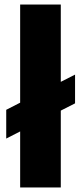

<svg xmlns="http://www.w3.org/2000/svg" viewBox="-20 -828 358 848"><path d="M69 0V-247.5L7.5 -216V-343L69 -374.5V-808H248.5V-466.5L311.5 -498.5V-371.5L248.5 -339.5V0Z"/></svg>

Font: Encode Sans SemiCondensed SemiCondensed ExtraBold
Style: Regular
Weight: 800
Width: 4
Designer: Multiple Designers
Foundry: Impallari Type
Version: Version 3.000; ttfautohint (v1.8.3) -l 8 -r 50 -G 200 -x 14 